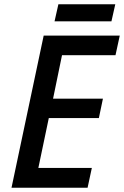

<svg xmlns="http://www.w3.org/2000/svg" viewBox="-20 -881 582 901"><path d="M34 0 185 -714H542L522 -622H271L229 -418H463L444 -327H209L160 -93H411L391 0ZM236 -781 254 -861H521L503 -781Z"/></svg>

Font: Noto Sans Display Medium
Style: Italic
Weight: 500
Italic angle: -12°
Designer: Monotype Design Team
Foundry: Monotype Imaging Inc.
Version: Version 2.003